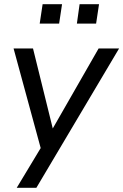

<svg xmlns="http://www.w3.org/2000/svg" viewBox="-20 -719 590 919"><path d="M60 180 186 -29 180 9 45 -487H138L241 -70H213L452 -487H550L154 180ZM348 -606 361 -699H454L440 -606ZM170 -606 184 -699H277L263 -606Z"/></svg>

Font: Nunito Sans 12pt Medium
Style: Italic
Weight: 500
Italic angle: -9°
Designer: Vernon Adams
Foundry: Vernon Adams
Version: Version 3.101;gftools[0.9.27]